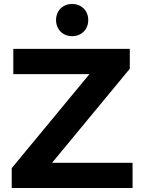

<svg xmlns="http://www.w3.org/2000/svg" viewBox="-20 -946 709 966"><path d="M647 -127H242L633 -600V-700H47V-573H430L39 -100V0H647ZM343 -764C390 -764 424 -798 424 -845C424 -892 390 -926 343 -926C296 -926 262 -892 262 -845C262 -798 296 -764 343 -764Z"/></svg>

Font: Montserrat-Alt1
Style: Bold
Weight: 700
Designer: Differentunic
Foundry: Differentunic
Version: Version 7.222